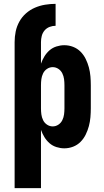

<svg xmlns="http://www.w3.org/2000/svg" viewBox="-20 -763 540 998"><path d="M56 -544Q56 -572 61.5 -599Q67 -626 80.5 -650.5Q94 -675 115 -693.5Q136 -712 161.5 -723Q187 -734 214.5 -738.5Q242 -743 269 -743V-629Q253 -629 237.5 -623Q222 -617 211.5 -604.5Q201 -592 197 -576Q193 -560 193 -544ZM56 215V-544H193V-432Q200 -452 211 -470Q222 -488 237.5 -501.5Q253 -515 273.5 -521.5Q294 -528 314 -528Q338 -528 360 -519.5Q382 -511 398.5 -494.5Q415 -478 425.5 -456.5Q436 -435 442 -412.5Q448 -390 450 -366.5Q452 -343 452 -320V-200Q452 -177 450 -153.5Q448 -130 442 -107.5Q436 -85 425.5 -63.5Q415 -42 398.5 -25.5Q382 -9 360 -0.5Q338 8 314 8Q294 8 273.5 1.5Q253 -5 237.5 -18.5Q222 -32 211 -50Q200 -68 193 -88V215ZM254 -106Q270 -106 283.5 -115Q297 -124 304 -138.5Q311 -153 313 -168.5Q315 -184 315 -200V-320Q315 -336 313 -351.5Q311 -367 304 -381.5Q297 -396 283.5 -405Q270 -414 254 -414Q238 -414 224.5 -405Q211 -396 204 -381.5Q197 -367 195 -351.5Q193 -336 193 -320V-200Q193 -184 195 -168.5Q197 -153 204 -138.5Q211 -124 224.5 -115Q238 -106 254 -106Z"/></svg>

Font: Iosevka Heavy
Style: Regular
Weight: 900
Monospace: yes
Designer: Belleve Invis
Foundry: Belleve Invis
Version: Version 32.5.0; ttfautohint (v1.8.4)